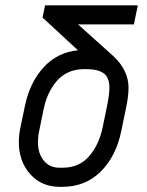

<svg xmlns="http://www.w3.org/2000/svg" viewBox="-20 -704 565 736"><path d="M125.5 -159.2Q125.5 -115.2 147.9 -88.1Q170.4 -61 208.5 -61H218.8Q283.2 -61 321.3 -104.7Q359.4 -148.4 373.5 -215.8L390.6 -298.8Q399.4 -342.8 399.4 -367.2Q399.4 -407.7 377 -423.3Q354.5 -439 312 -439H301.8Q268.1 -439 241 -426.3Q213.9 -413.6 195.6 -391.1Q177.2 -368.7 165.3 -342.3Q153.3 -315.9 147 -284.2L129.9 -200.7Q125.5 -181.2 125.5 -159.2ZM208.5 12.2Q139.2 12.2 95.7 -36.6Q52.2 -85.4 52.2 -159.2Q52.2 -187.5 58.6 -216.3L75.7 -298.8Q94.7 -388.7 147.2 -446Q199.7 -503.4 278.8 -511.2L143.1 -636.7L152.8 -683.6H508.3L493.2 -610.4H279.3L414.6 -488.8Q472.7 -434.6 472.7 -367.2Q472.7 -333.5 461.9 -284.2L444.8 -201.2Q424.8 -104.5 366 -46.1Q307.1 12.2 218.8 12.2Z"/></svg>

Font: Anka/Coder Condensed
Style: Italic
Weight: 400
Width: 4
Italic angle: -12°
Monospace: yes
Version: Version 001.100